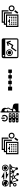

<svg xmlns="http://www.w3.org/2000/svg" viewBox="3222 -3922 756 7240"><g transform="rotate(-90 3600.0 -302.0)"><path d="M223 -122C223 -140 235 -153 253 -153C272 -153 284 -140 284 -122C284 -103 272 -91 253 -91C235 -91 223 -103 223 -122ZM477 -180C477 -159 485 -141 498 -130L448 -60C442 -64 435 -66 427 -66C423 -66 418 -66 415 -64L363 -218C368 -222 373 -227 376 -232L478 -191C478 -187 477 -183 477 -180ZM425 -278H550L543 -245C517 -245 498 -234 487 -216L385 -258ZM512 -180C512 -198 524 -210 543 -210C561 -210 574 -198 574 -180C574 -161 561 -149 543 -149C524 -149 512 -161 512 -180ZM607 -196C602 -217 589 -233 571 -240L577 -278H643L707 -212C704 -208 702 -204 701 -200ZM741 -278 738 -231C735 -231 731 -230 728 -228L680 -278ZM776 -221C772 -224 769 -226 765 -228L768 -278H853C853 -271 854 -264 856 -258ZM788 -164C791 -170 793 -177 793 -185C793 -190 792 -195 790 -200L867 -237C875 -228 885 -222 897 -218L872 -96C869 -96 866 -97 863 -97C854 -97 845 -94 838 -90ZM949 -278C947 -261 935 -250 918 -250C900 -250 889 -261 887 -278ZM217 -492C219 -513 228 -533 242 -548L263 -529C253 -518 246 -504 245 -489ZM250 -453C261 -430 285 -414 312 -414C327 -414 341 -419 352 -427L368 -404C352 -392 333 -386 312 -386C273 -386 240 -409 225 -442ZM380 -482C380 -519 350 -550 312 -550C307 -550 302 -549 297 -548L290 -575C297 -577 304 -578 312 -578C365 -578 408 -535 408 -482ZM789 -482C789 -535 832 -578 885 -578C938 -578 981 -535 981 -482C981 -429 938 -386 885 -386C832 -386 789 -429 789 -482ZM188 -122C188 -83 214 -56 253 -56C293 -56 319 -83 319 -122C319 -145 310 -163 295 -174L323 -210C327 -209 331 -209 338 -209L393 -46C390 -41 389 -35 389 -28C389 -7 406 10 427 10C448 10 465 -7 465 -28C465 -31 465 -34 464 -37L522 -117C529 -115 536 -114 543 -114C549 -114 555 -115 560 -116L614 -45C608 -37 604 -26 604 -15C604 11 625 32 651 32C677 32 698 11 698 -15C698 -41 677 -63 651 -63C646 -63 641 -62 636 -60L585 -128C598 -137 606 -152 608 -170L700 -174C704 -153 723 -137 746 -137C755 -137 764 -140 771 -145L820 -70C817 -64 815 -57 815 -50C815 -23 837 -2 863 -2C889 -2 910 -23 910 -50C910 -63 905 -74 896 -83L924 -215C959 -218 982 -242 983 -278H1027V-323H172V-278H293C290 -271 288 -264 288 -256C288 -244 293 -233 300 -224L271 -185C265 -187 260 -187 253 -187C214 -187 188 -161 188 -122ZM186 -482C186 -412 243 -356 312 -356C382 -356 438 -412 438 -482C438 -551 382 -608 312 -608C243 -608 186 -551 186 -482ZM677 -354 654 -419H741V-460H454ZM543 -560H452V-520H742L520 -631ZM817 -482C817 -444 847 -414 885 -414C922 -414 953 -444 953 -482C953 -519 922 -550 885 -550C847 -550 817 -519 817 -482ZM759 -482C759 -412 815 -356 885 -356C954 -356 1011 -412 1011 -482C1011 -551 954 -608 885 -608C815 -608 759 -551 759 -482Z M1829 -413V-28H1448V-413ZM2105 -311C2146 -311 2173 -283 2173 -242C2173 -201 2146 -174 2105 -174C2064 -174 2036 -201 2036 -242C2036 -283 2064 -311 2105 -311ZM1480 -81C1480 -65 1491 -55 1507 -55C1523 -55 1534 -65 1534 -81C1534 -98 1523 -108 1507 -108C1491 -108 1480 -98 1480 -81ZM1480 -316C1480 -300 1491 -289 1507 -289C1523 -289 1534 -300 1534 -316C1534 -332 1523 -343 1507 -343C1491 -343 1480 -332 1480 -316ZM1480 -238C1480 -222 1491 -211 1507 -211C1523 -211 1534 -222 1534 -238C1534 -254 1523 -265 1507 -265C1491 -265 1480 -254 1480 -238ZM1480 -158C1480 -142 1491 -132 1507 -132C1523 -132 1534 -142 1534 -158C1534 -175 1523 -185 1507 -185C1491 -185 1480 -175 1480 -158ZM1593 -220V-255H1551V-220ZM1593 -141V-175H1551V-141ZM1593 -64V-98H1551V-64ZM1659 -220V-255H1617V-220ZM1659 -141V-175H1617V-141ZM1659 -64V-98H1617V-64ZM1553 -334V-303H1725L1592 -392L1605 -334ZM1723 -220V-255H1681V-220ZM1723 -141V-175H1681V-141ZM1723 -64V-98H1681V-64ZM1874 -455H1529V-492H1909V-232H1954V-534H1608V-573H1988V-362H2033V-615H1563V-534H1484V-455H1403V14H1874ZM1741 -316C1741 -300 1751 -289 1768 -289C1784 -289 1794 -300 1794 -316C1794 -332 1784 -343 1768 -343C1751 -343 1741 -332 1741 -316ZM1741 -238C1741 -222 1751 -211 1768 -211C1784 -211 1794 -222 1794 -238C1794 -254 1784 -265 1768 -265C1751 -265 1741 -254 1741 -238ZM1741 -158C1741 -142 1751 -132 1768 -132C1784 -132 1794 -142 1794 -158C1794 -175 1784 -185 1768 -185C1751 -185 1741 -175 1741 -158ZM1741 -81C1741 -65 1751 -55 1768 -55C1784 -55 1794 -65 1794 -81C1794 -98 1784 -108 1768 -108C1751 -108 1741 -98 1741 -81ZM1986 -142 1902 -25 1953 10 2037 -107ZM2105 -354C2042 -354 1993 -309 1993 -242C1993 -178 2042 -130 2105 -130C2168 -130 2217 -175 2217 -242C2217 -306 2172 -354 2105 -354Z M2647 -296C2647 -308 2654 -315 2666 -315C2678 -315 2685 -308 2685 -296C2685 -285 2678 -277 2666 -277C2654 -277 2647 -285 2647 -296ZM2647 -165C2647 -177 2654 -185 2666 -185C2678 -185 2685 -177 2685 -165C2685 -154 2678 -146 2666 -146C2654 -146 2647 -154 2647 -165ZM2647 -36C2647 -48 2654 -56 2666 -56C2678 -56 2685 -48 2685 -36C2685 -25 2678 -17 2666 -17C2654 -17 2647 -25 2647 -36ZM2806 -320V-272H2778V-320ZM2806 -189V-142H2778V-189ZM2806 -60V-12H2778V-60ZM2864 -320V-272H2836V-320ZM2864 -189V-142H2836V-189ZM2864 -60V-12H2836V-60ZM2922 -320V-272H2893V-320ZM2922 -189V-142H2893V-189ZM2922 -60V-12H2893V-60ZM3022 -188C3029 -188 3035 -189 3041 -190L3125 -174C3117 -123 3076 -91 3022 -82ZM3037 -371C3052 -371 3059 -379 3059 -393C3059 -408 3052 -416 3037 -416C3031 -416 3026 -414 3022 -412V-494C3033 -504 3043 -515 3060 -515C3106 -515 3123 -458 3099 -399C3104 -402 3108 -403 3111 -403C3126 -403 3131 -382 3122 -343C3118 -327 3105 -315 3088 -315L3081 -269C3073 -237 3055 -222 3022 -216V-375C3026 -372 3031 -371 3037 -371ZM2603 -280C2603 -257 2614 -245 2638 -245H2748V-217H2638C2614 -217 2603 -205 2603 -181V-150C2603 -127 2614 -115 2638 -115H2748V-87H2638C2614 -87 2603 -75 2603 -52V-21C2603 3 2614 15 2638 15H2916C2940 15 2951 3 2951 -21V-52C2951 -75 2940 -87 2916 -87H2799V-115H2916C2940 -115 2951 -127 2951 -150V-181C2951 -205 2940 -217 2916 -217H2799V-245H2916C2940 -245 2951 -257 2951 -280V-312C2951 -335 2940 -347 2916 -347H2638C2614 -347 2603 -335 2603 -312ZM2685 -609C2656 -585 2638 -549 2638 -511C2638 -442 2695 -385 2764 -385C2834 -385 2890 -442 2890 -511C2890 -549 2873 -586 2843 -610L2814 -574C2833 -559 2845 -537 2845 -511C2845 -467 2809 -431 2764 -431C2720 -431 2684 -467 2684 -511C2684 -536 2695 -558 2713 -573ZM3109 -214 3120 -304C3163 -305 3182 -413 3135 -416C3189 -525 3124 -622 3037 -622L3022 -623V-660H2978V56H3022V15H3315V-95C3315 -136 3291 -180 3239 -190ZM2741 -499H2786V-630H2741Z M4044 -369V-315H3951V-376H3805V-223H3951V-285H4044V-235H4173V-285H4260V-232H4388V-285H4470V-232H4598V-367H4470V-315H4388V-367H4260V-315H4173V-369Z M5137 -323C5137 -376 5180 -419 5233 -419C5286 -419 5329 -376 5329 -323C5329 -270 5286 -227 5233 -227C5180 -227 5137 -270 5137 -323ZM5072 -27V-483H5729V-27ZM5087 -545C5087 -562 5100 -575 5117 -575C5134 -575 5148 -562 5148 -545C5148 -528 5134 -514 5117 -514C5100 -514 5087 -528 5087 -545ZM5107 -323C5107 -253 5164 -197 5233 -197C5302 -197 5359 -253 5359 -323C5359 -392 5302 -448 5233 -448C5164 -448 5107 -392 5107 -323ZM5165 -323C5165 -285 5196 -255 5233 -255C5270 -255 5301 -285 5301 -323C5301 -360 5270 -391 5233 -391C5196 -391 5165 -360 5165 -323ZM5774 -549C5774 -590 5749 -616 5705 -616H5094C5052 -616 5026 -590 5026 -549V-53C5026 -11 5052 15 5094 15H5705C5749 15 5774 -11 5774 -53ZM5619 -357H5621L5631 -314L5644 -271L5687 -285L5640 -437L5488 -389L5502 -346L5545 -359L5585 -376L5586 -374L5551 -320L5500 -231L5409 -269L5281 -83L5318 -56L5426 -212L5520 -175L5592 -299Z M6629 -413V-28H6248V-413ZM6905 -311C6946 -311 6973 -283 6973 -242C6973 -201 6946 -174 6905 -174C6864 -174 6836 -201 6836 -242C6836 -283 6864 -311 6905 -311ZM6280 -81C6280 -65 6291 -55 6307 -55C6323 -55 6334 -65 6334 -81C6334 -98 6323 -108 6307 -108C6291 -108 6280 -98 6280 -81ZM6280 -316C6280 -300 6291 -289 6307 -289C6323 -289 6334 -300 6334 -316C6334 -332 6323 -343 6307 -343C6291 -343 6280 -332 6280 -316ZM6280 -238C6280 -222 6291 -211 6307 -211C6323 -211 6334 -222 6334 -238C6334 -254 6323 -265 6307 -265C6291 -265 6280 -254 6280 -238ZM6280 -158C6280 -142 6291 -132 6307 -132C6323 -132 6334 -142 6334 -158C6334 -175 6323 -185 6307 -185C6291 -185 6280 -175 6280 -158ZM6393 -220V-255H6351V-220ZM6393 -141V-175H6351V-141ZM6393 -64V-98H6351V-64ZM6459 -220V-255H6417V-220ZM6459 -141V-175H6417V-141ZM6459 -64V-98H6417V-64ZM6353 -334V-303H6525L6392 -392L6405 -334ZM6523 -220V-255H6481V-220ZM6523 -141V-175H6481V-141ZM6523 -64V-98H6481V-64ZM6674 -455H6329V-492H6709V-232H6754V-534H6408V-573H6788V-362H6833V-615H6363V-534H6284V-455H6203V14H6674ZM6541 -316C6541 -300 6551 -289 6568 -289C6584 -289 6594 -300 6594 -316C6594 -332 6584 -343 6568 -343C6551 -343 6541 -332 6541 -316ZM6541 -238C6541 -222 6551 -211 6568 -211C6584 -211 6594 -222 6594 -238C6594 -254 6584 -265 6568 -265C6551 -265 6541 -254 6541 -238ZM6541 -158C6541 -142 6551 -132 6568 -132C6584 -132 6594 -142 6594 -158C6594 -175 6584 -185 6568 -185C6551 -185 6541 -175 6541 -158ZM6541 -81C6541 -65 6551 -55 6568 -55C6584 -55 6594 -65 6594 -81C6594 -98 6584 -108 6568 -108C6551 -108 6541 -98 6541 -81ZM6786 -142 6702 -25 6753 10 6837 -107ZM6905 -354C6842 -354 6793 -309 6793 -242C6793 -178 6842 -130 6905 -130C6968 -130 7017 -175 7017 -242C7017 -306 6972 -354 6905 -354Z"/></g></svg>

Font: CryptoKit 1.4
Style: Regular
Weight: 400
Monospace: yes
Designer: Oceane Juvin
Foundry: http://www.head-geneve.ch
Version: Version 1.000